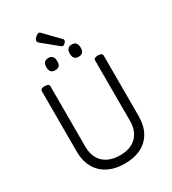

<svg xmlns="http://www.w3.org/2000/svg" viewBox="-315 -1530 1527 1708"><g transform="rotate(-30 448.5 -676.5)"><path d="M451 19Q376 19 317 -2Q258 -23 216.5 -62.5Q175 -102 153 -158.5Q131 -215 131 -287V-908Q131 -922 142 -928.5Q153 -935 175 -935Q197 -935 208 -928.5Q219 -922 219 -908V-287Q219 -218 246.5 -168.5Q274 -119 326 -92.5Q378 -66 451 -66Q523 -66 573.5 -92.5Q624 -119 651 -168.5Q678 -218 678 -287V-908Q678 -922 689 -928.5Q700 -935 722 -935Q766 -935 766 -908V-287Q766 -191 728.5 -122.5Q691 -54 620.5 -17.5Q550 19 451 19ZM328 -1010Q300 -1010 286 -1025.5Q272 -1041 272 -1072Q272 -1104 286 -1120Q300 -1136 328 -1136Q356 -1136 369.5 -1120Q383 -1104 383 -1072Q385 -1041 370.5 -1025.5Q356 -1010 328 -1010ZM569 -1010Q541 -1010 527 -1025.5Q513 -1041 513 -1072Q513 -1104 527 -1120Q541 -1136 569 -1136Q596 -1136 610 -1120Q624 -1104 624 -1072Q625 -1041 610.5 -1025.5Q596 -1010 569 -1010ZM494 -1163Q490 -1163 485.5 -1166Q481 -1169 475 -1173L326 -1295Q317 -1303 314 -1308Q311 -1313 311 -1320Q311 -1330 320.5 -1342Q330 -1354 343 -1363Q356 -1372 366 -1372Q372 -1372 376.5 -1369Q381 -1366 385 -1361L523 -1218Q530 -1212 531 -1208.5Q532 -1205 532 -1201Q532 -1190 518.5 -1176.5Q505 -1163 494 -1163Z"/></g></svg>

Font: Playwrite DE Grund
Style: Regular
Weight: 400
Designer: Veronika Burian, José Scaglione
Foundry: TypeTogether
Version: Version 1.002